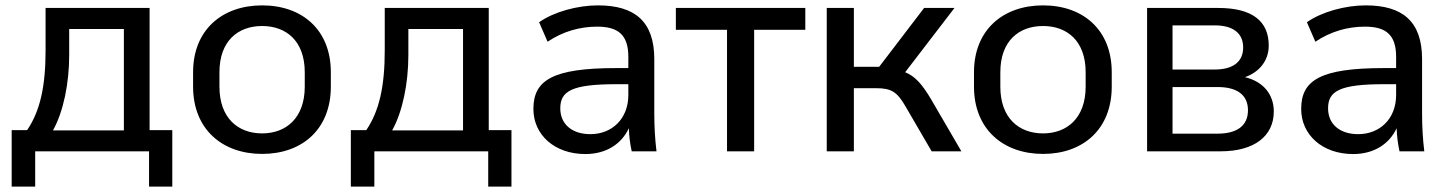

<svg xmlns="http://www.w3.org/2000/svg" viewBox="-20 -569 5448 722"><path d="M112.3 132.8V0H540.5V132.8H627.9V-79.6H542.5V-539.1H151.4V-379.9C151.4 -243.7 130.9 -151.9 82 -79.6H23.9V132.8ZM179.2 -78.6C218.3 -148.4 240.2 -255.4 240.2 -361.8V-460H445.8V-78.6Z M965.8 9.8C1116.2 9.8 1224.1 -83 1224.1 -243.2V-297.4C1224.1 -457 1116.2 -548.8 965.8 -548.8C815.9 -548.8 706.1 -457 706.1 -297.4V-243.2C706.1 -83 815.9 9.8 965.8 9.8ZM965.8 -67.4C874.5 -67.4 805.2 -125.5 805.2 -243.2V-297.4C805.2 -414.6 874.5 -471.2 965.8 -471.2C1056.6 -471.2 1126 -414.6 1126 -297.4V-243.2C1126 -126 1056.6 -67.4 965.8 -67.4Z M1387.7 132.8V0H1815.9V132.8H1903.3V-79.6H1817.9V-539.1H1426.8V-379.9C1426.8 -243.7 1406.2 -151.9 1357.4 -79.6H1299.3V132.8ZM1454.6 -78.6C1493.7 -148.4 1515.6 -255.4 1515.6 -361.8V-460H1721.2V-78.6Z M2181.2 10.3C2259.8 10.3 2317.4 -27.8 2344.7 -86.9C2345.7 -58.1 2349.1 -28.8 2355.5 0H2448.7C2442.9 -47.4 2440.4 -95.2 2440.4 -142.1V-346.7C2440.4 -489.7 2365.7 -548.8 2228.5 -548.8C2151.4 -548.8 2062.5 -524.4 2007.3 -485.4L2039.1 -412.1C2096.7 -450.7 2160.2 -468.8 2225.6 -468.8C2305.2 -468.8 2342.8 -437.5 2342.8 -355V-313H2297.4C2057.1 -313 1985.8 -267.1 1985.8 -159.2C1985.8 -62 2065.4 10.3 2181.2 10.3ZM2200.2 -64.5C2130.4 -64.5 2086.9 -102.5 2086.9 -161.6C2086.9 -226.1 2129.4 -252.4 2298.3 -252.4H2342.8V-211.9C2342.8 -121.1 2280.3 -64.5 2200.2 -64.5Z M2815.9 0V-457H3008.3V-539.1H2521.5V-457H2713.9V0Z M3190.9 0V-237.3H3275.4C3330.6 -237.3 3353.5 -224.1 3384.8 -169.4L3483.4 0H3595.2L3480 -197.8C3446.3 -254.4 3419.4 -283.2 3383.8 -297.4L3569.3 -539.1H3455.1L3286.1 -317.9H3190.9V-539.1H3088.9V0Z M3902.3 9.8C4052.7 9.8 4160.6 -83 4160.6 -243.2V-297.4C4160.6 -457 4052.7 -548.8 3902.3 -548.8C3752.4 -548.8 3642.6 -457 3642.6 -297.4V-243.2C3642.6 -83 3752.4 9.8 3902.3 9.8ZM3902.3 -67.4C3811 -67.4 3741.7 -125.5 3741.7 -243.2V-297.4C3741.7 -414.6 3811 -471.2 3902.3 -471.2C3993.2 -471.2 4062.5 -414.6 4062.5 -297.4V-243.2C4062.5 -126 3993.2 -67.4 3902.3 -67.4Z M4570.3 0C4695.3 0 4770 -56.2 4770 -149.9C4770 -214.8 4729.5 -262.7 4661.6 -278.8C4716.3 -297.9 4751 -341.8 4751 -397.5C4751 -489.7 4689 -539.1 4561 -539.1H4293.5V0ZM4389.2 -241.7H4558.6C4632.3 -241.7 4672.9 -211.9 4672.9 -154.3C4672.9 -96.7 4632.3 -66.4 4558.6 -66.4H4389.2ZM4389.2 -473.6H4547.9C4617.2 -473.6 4654.8 -443.8 4654.8 -390.6C4654.8 -336.9 4617.2 -307.6 4547.9 -307.6H4389.2Z M5068.4 10.3C5147 10.3 5204.6 -27.8 5231.9 -86.9C5232.9 -58.1 5236.3 -28.8 5242.7 0H5335.9C5330.1 -47.4 5327.6 -95.2 5327.6 -142.1V-346.7C5327.6 -489.7 5252.9 -548.8 5115.7 -548.8C5038.6 -548.8 4949.7 -524.4 4894.5 -485.4L4926.3 -412.1C4983.9 -450.7 5047.4 -468.8 5112.8 -468.8C5192.4 -468.8 5230 -437.5 5230 -355V-313H5184.6C4944.3 -313 4873 -267.1 4873 -159.2C4873 -62 4952.6 10.3 5068.4 10.3ZM5087.4 -64.5C5017.6 -64.5 4974.1 -102.5 4974.1 -161.6C4974.1 -226.1 5016.6 -252.4 5185.5 -252.4H5230V-211.9C5230 -121.1 5167.5 -64.5 5087.4 -64.5Z"/></svg>

Font: Winston
Style: Regular
Weight: 400
Designer: Vernon Adams, Kim Jin-seong, David Berlow, Cristiano Sobral
Foundry: The Winston Project Authors
Version: Version 3.004